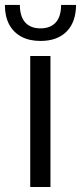

<svg xmlns="http://www.w3.org/2000/svg" viewBox="-45 -749 325 769"><path d="M76.1 -524.7H157.1V0H76.1ZM-25.4 -729.3H34.6Q34.6 -683 55.9 -659.2Q77.3 -635.4 117.1 -635.4Q157 -635.4 178.4 -659.2Q199.7 -683 199.7 -729.3H259.7Q259 -660 221.6 -622.5Q184.3 -585 117.1 -585Q72.7 -585 40.8 -602Q8.9 -619 -8.3 -651.1Q-25.4 -683.3 -25.4 -729.3Z"/></svg>

Font: Mona Sans VF XLt
Style: Regular
Weight: 200
Designer: Deni Anggara
Foundry: GitHub
Version: Version 2.000;Glyphs 3.2.3 (3260)